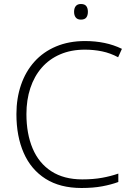

<svg xmlns="http://www.w3.org/2000/svg" viewBox="-20 -929 660 959"><path d="M404 -681Q335 -681 280.5 -657.5Q226 -634 188.5 -591Q151 -548 131.5 -489Q112 -430 112 -359Q112 -261 143 -187.5Q174 -114 236.5 -73.5Q299 -33 391 -33Q446 -33 490 -41Q534 -49 571 -62V-20Q536 -7 491 1.5Q446 10 387 10Q280 10 207.5 -36Q135 -82 98.5 -165Q62 -248 62 -359Q62 -438 85 -505Q108 -572 152 -621Q196 -670 260 -697Q324 -724 405 -724Q456 -724 502 -714.5Q548 -705 589 -685L570 -643Q531 -664 489.5 -672.5Q448 -681 404 -681ZM384 -909Q403 -909 411 -898.5Q419 -888 419 -870Q419 -852 411 -841.5Q403 -831 384 -831Q367 -831 358.5 -841.5Q350 -852 350 -870Q350 -888 358.5 -898.5Q367 -909 384 -909Z"/></svg>

Font: Noto Sans Oriya ExtraLight
Style: Regular
Weight: 250
Version: Version 2.003